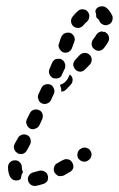

<svg xmlns="http://www.w3.org/2000/svg" viewBox="-20 -579 386 624"><path d="M128 15Q132 12 134 9Q136 5 136 0Q137 -4 135 -9Q133 -18 124 -22Q116 -26 107 -24Q98 -21 89 -19Q80 -17 75 -10Q69 -2 71 7Q72 12 74 15Q77 19 81 22Q84 24 89 25Q93 26 97 25Q108 23 120 19Q125 18 128 15ZM24 6Q16 2 12 -6Q6 -19 6 -36Q6 -45 13 -52Q19 -58 29 -58Q38 -58 44 -52Q51 -45 51 -36Q51 -28 53 -24Q54 -23 54 -22Q54 -21 55 -20Q50 -13 49 -5Q48 -2 48 1Q47 3 45 4Q43 5 42 6Q33 9 24 6ZM218 -33Q220 -42 215 -50Q213 -54 210 -57Q206 -60 202 -61Q197 -62 193 -62Q189 -61 185 -59Q175 -54 167 -49Q158 -45 156 -36Q153 -27 157 -19Q159 -15 163 -12Q166 -9 170 -7Q175 -6 179 -7Q184 -7 188 -9Q197 -14 207 -20Q215 -24 218 -33ZM277 -73Q279 -82 273 -90Q271 -94 267 -96Q263 -98 259 -99Q255 -100 250 -99Q246 -98 242 -95H241Q233 -89 232 -80Q230 -71 235 -63Q238 -60 242 -57Q245 -55 250 -54Q254 -53 259 -54Q263 -55 267 -58L268 -59Q276 -64 277 -73ZM25 -104Q25 -99 26 -95Q27 -91 30 -87Q33 -84 37 -81Q45 -77 54 -79Q63 -82 67 -90Q71 -96 78 -110Q80 -114 80 -118Q80 -123 79 -127Q78 -131 75 -135Q72 -138 68 -140Q59 -144 51 -141Q42 -138 38 -130Q31 -118 28 -112Q26 -108 25 -104ZM65 -183Q65 -178 67 -174Q68 -170 71 -167Q74 -163 78 -161Q87 -157 95 -161Q104 -164 108 -172L117 -191Q119 -196 119 -200Q120 -204 118 -209Q117 -213 114 -216Q111 -220 107 -221Q98 -225 89 -222Q81 -219 77 -211L67 -191Q66 -187 65 -183ZM107 -277 105 -273Q103 -269 103 -264Q103 -260 105 -256Q106 -251 109 -248Q112 -245 116 -243Q125 -239 134 -243Q142 -246 146 -254L148 -259L155 -274Q159 -282 155 -291Q152 -300 144 -304Q135 -307 126 -304Q118 -301 114 -292ZM188 -283Q192 -285 195 -288L210 -304Q216 -310 216 -320Q216 -329 209 -335Q208 -336 208 -336Q207 -337 207 -337L203 -329Q200 -321 194 -315Q188 -308 179 -305Q177 -304 175 -303Q176 -301 176 -299Q180 -291 179 -281Q184 -282 188 -283ZM141 -337Q145 -329 153 -325Q157 -324 162 -324Q166 -324 170 -325Q175 -327 178 -330Q181 -334 182 -338L191 -357Q194 -366 190 -375Q187 -383 178 -387Q174 -388 170 -388Q165 -388 161 -387Q157 -385 154 -382Q151 -379 149 -374L141 -355Q137 -346 141 -337ZM278 -385Q278 -395 271 -401Q268 -404 263 -406Q259 -407 255 -407Q250 -407 246 -405Q242 -403 239 -400L224 -384Q218 -377 218 -368Q219 -359 226 -352Q232 -346 242 -346Q251 -347 257 -354L272 -369Q278 -376 278 -385ZM170 -429Q171 -425 173 -421Q175 -417 178 -414Q181 -411 185 -409Q194 -406 203 -410Q211 -415 214 -423Q218 -433 221 -442Q225 -451 221 -460Q217 -468 209 -472Q205 -473 200 -473Q196 -473 191 -471Q187 -470 184 -466Q181 -463 179 -459Q175 -449 172 -438Q170 -434 170 -429ZM334 -459Q332 -468 324 -473Q324 -474 323 -474Q323 -474 322 -475Q316 -475 310 -477Q305 -476 300 -473Q296 -471 293 -466Q289 -459 282 -450Q277 -443 278 -434Q279 -424 287 -419Q294 -413 303 -414Q313 -416 318 -423Q326 -433 331 -442Q336 -450 334 -459ZM211 -508Q212 -499 219 -493Q223 -490 227 -489Q232 -488 236 -488Q240 -489 244 -491Q248 -493 251 -497Q257 -504 263 -509Q266 -512 268 -516Q270 -520 270 -525Q271 -529 269 -534Q268 -538 265 -541Q262 -545 258 -547Q254 -548 249 -549Q245 -549 241 -548Q236 -546 233 -543Q224 -535 216 -525Q210 -517 211 -508ZM307 -558Q316 -560 324 -555Q331 -550 336 -543Q341 -536 345 -528Q348 -519 344 -510Q341 -502 332 -499Q323 -495 315 -499Q306 -503 303 -511Q301 -516 298 -518Q296 -519 295 -520Q294 -521 293 -523Q293 -523 293 -523Q293 -533 290 -542Q290 -542 290 -543Q290 -545 291 -546Q292 -548 292 -549Q298 -557 307 -558Z"/></svg>

Font: FRB American Cursive Dashed Extrabold
Style: Bold Italic
Weight: 800
Italic angle: -25°
Version: Version 2.0;Modular Font Editor K font №1